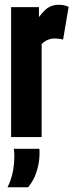

<svg xmlns="http://www.w3.org/2000/svg" viewBox="-20 -574 307 804"><path d="M143.1 -544V-502.6Q156.6 -520.5 168.6 -531.8Q180.5 -543 194.6 -548.5Q208.7 -554 226.8 -554Q235 -554 244.8 -552.5Q254.6 -551 267.4 -545.6L244.2 -408.2Q234.2 -411.2 224.5 -412Q214.8 -412.8 208.6 -412.8Q194.3 -412.8 181.7 -407.8Q169 -402.8 154.3 -389.5V0H26.5V-544ZM11.6 210.2Q28 176.5 34 143.6Q40 110.7 40 81.2Q40 73.2 39.5 64.7Q39 56.2 38 49.2H144.9Q145.2 53.1 145.4 57.6Q145.5 62.1 145.5 67.2Q145.5 94.1 139.9 119.9Q134.2 145.7 124 168.4Q113.7 191.2 97.7 210.2Z"/></svg>

Font: Georama ExtraCondensed Thin
Style: Regular
Weight: 100
Width: 2
Designer: Jean-Baptiste Levee
Foundry: Production Type
Version: Version 1.001